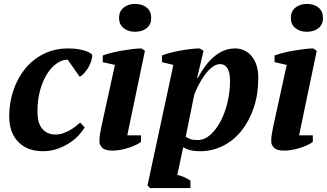

<svg xmlns="http://www.w3.org/2000/svg" viewBox="-20 -759 1667 979"><path d="M412 -109Q399 -88 378 -66Q357 -44 329.5 -27Q302 -10 269 1Q236 12 199 12Q120 12 73.5 -35Q27 -82 27 -166Q27 -236 48.5 -299Q70 -362 109 -409.5Q148 -457 203.5 -484.5Q259 -512 327 -512Q372 -512 405.5 -502.5Q439 -493 450 -480Q451 -469 446.5 -452.5Q442 -436 433 -419.5Q424 -403 411.5 -388.5Q399 -374 386 -368L325 -455Q298 -455 270.5 -436.5Q243 -418 221 -383.5Q199 -349 185 -300.5Q171 -252 171 -191Q171 -130 196 -101.5Q221 -73 263 -73Q283 -73 301.5 -79.5Q320 -86 336 -95Q352 -104 365.5 -114.5Q379 -125 389 -134Z M504 -442V-476Q519 -482 544 -488.5Q569 -495 597 -500Q625 -505 652.5 -508.5Q680 -512 701 -512L719 -500L629 -69H699V-35Q686 -26 668.5 -18Q651 -10 631.5 -4Q612 2 592 5.5Q572 9 554 9Q516 9 501.5 -5.5Q487 -20 487 -37Q487 -57 490 -76Q493 -95 498 -118L566 -428ZM587 -667Q587 -701 610 -720Q633 -739 668 -739Q706 -739 728.5 -720Q751 -701 751 -667Q751 -635 728.5 -616Q706 -597 668 -597Q633 -597 610 -616Q587 -635 587 -667Z M884 133Q901 136 919.5 144.5Q938 153 951 162V200H745L732 187L864 -428L806 -442V-476Q822 -483 847 -489.5Q872 -496 899 -501Q926 -506 952 -509Q978 -512 998 -512L1018 -500L985 -362H989Q1005 -393 1025.5 -420.5Q1046 -448 1069.5 -468.5Q1093 -489 1120.5 -500.5Q1148 -512 1179 -512Q1230 -512 1263.5 -472Q1297 -432 1297 -360Q1297 -279 1274 -210.5Q1251 -142 1211.5 -92.5Q1172 -43 1117.5 -15.5Q1063 12 1000 12Q971 12 952.5 7.5Q934 3 914 -8ZM1102 -432Q1081 -432 1061.5 -416.5Q1042 -401 1025 -378Q1008 -355 994 -328Q980 -301 971 -279L927 -62Q940 -53 952.5 -49Q965 -45 989 -45Q1023 -45 1053 -72Q1083 -99 1105.5 -142Q1128 -185 1140.5 -239Q1153 -293 1153 -346Q1153 -388 1140 -410Q1127 -432 1102 -432Z M1380 -442V-476Q1395 -482 1420 -488.5Q1445 -495 1473 -500Q1501 -505 1528.5 -508.5Q1556 -512 1577 -512L1595 -500L1505 -69H1575V-35Q1562 -26 1544.5 -18Q1527 -10 1507.5 -4Q1488 2 1468 5.5Q1448 9 1430 9Q1392 9 1377.5 -5.5Q1363 -20 1363 -37Q1363 -57 1366 -76Q1369 -95 1374 -118L1442 -428ZM1463 -667Q1463 -701 1486 -720Q1509 -739 1544 -739Q1582 -739 1604.5 -720Q1627 -701 1627 -667Q1627 -635 1604.5 -616Q1582 -597 1544 -597Q1509 -597 1486 -616Q1463 -635 1463 -667Z"/></svg>

Font: PT Serif
Style: Bold Italic
Weight: 700
Italic angle: -12°
Designer: A.Korolkova, O.Umpeleva, V.Yefimov
Foundry: ParaType Ltd
Version: Version 1.000W OFL